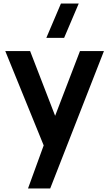

<svg xmlns="http://www.w3.org/2000/svg" viewBox="-20 -830 610 1090"><path d="M427 -810H326L243 -615H344ZM265 240 570 -540H434L293 -172.5L151 -540H10L228 -4.5L139 240Z"/></svg>

Font: Vela Sans ExtBd
Style: Regular
Weight: 800
Designer: Principal design: Mikhail Sharanda - project Manrope.
Design modification: Ravid Balaliev
Foundry: Mikhail Sharanda
Version: Version 1.001